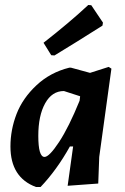

<svg xmlns="http://www.w3.org/2000/svg" viewBox="-20 -743 501 772"><path d="M335 -723 347 -722 394 -652 392 -640Q288 -574 199 -520L186 -521L155 -571Q260 -653 335 -723ZM259 -471H265L342 -450L417 -474L428 -467L379 -112L375 -5L252 4L274 -154H261Q208 -59 143 9H125Q22 -29 22 -154Q22 -221 46.5 -284.5Q71 -348 126.5 -400Q182 -452 259 -471ZM134 -197Q134 -112 159 -112Q178 -112 217.5 -172Q257 -232 300 -338L302 -354V-356L237 -377Q189 -377 161.5 -327.5Q134 -278 134 -197Z"/></svg>

Font: Alegreya Sans SC
Style: Bold Italic
Weight: 700
Italic angle: -7°
Designer: Juan Pablo del Peral
Foundry: Huerta Tipografica
Version: Version 2.007